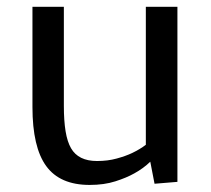

<svg xmlns="http://www.w3.org/2000/svg" viewBox="-20 -520 604 549"><path d="M236.3 8.8Q151.4 8.8 112.1 -45.2Q72.8 -99.1 72.8 -213.9V-500.5H162.6V-217.3Q162.6 -174.8 167.5 -144.8Q172.4 -114.7 183.1 -96.2Q204.1 -59.6 257.3 -59.6Q288.1 -59.6 313.7 -66.7Q339.4 -73.7 357.9 -82.5Q380.4 -93.3 397 -106V-500.5H487.3V0L421.9 5.4L409.7 -57.6Q390.1 -38.6 364.3 -24.4Q341.8 -11.7 309.8 -1.5Q277.8 8.8 236.3 8.8Z"/></svg>

Font: Mako
Style: Regular
Weight: 400
Designer: vernon adams
Foundry: vernon adams
Version: Version 1.100; ttfautohint (v1.8.4.7-5d5b);gftools[0.9.33]